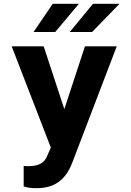

<svg xmlns="http://www.w3.org/2000/svg" viewBox="-20 -770 682 1003"><path d="M103.7 97V204C123.4 210.7 145.2 213 171.9 213C281.6 213 329.9 151.5 357.8 79L589.9 -528H423.8L316 -200L208.2 -528H41L245.6 1L228 41C213.6 80.1 184.4 98 126.8 98C119.6 98 110.9 97 103.7 97ZM465.6 -750 344.6 -603H461.2L604.2 -750ZM255.5 -750 155.4 -603H268.7L391.9 -750Z"/></svg>

Font: Asimov
Style: Wid
Weight: 500
Designer: Google
Version: Version 2.000980; 2014